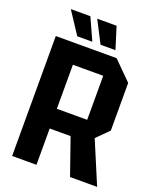

<svg xmlns="http://www.w3.org/2000/svg" viewBox="-157 -960 862 1053"><g transform="rotate(20 273.5 -433.5)"><path d="M186 -327H363V-584H186ZM505 -594V-316L436 -247L540 0H382L308 -212H186V0H44V-700H399ZM338 -867 378 -739H291L225 -867ZM185 -867 243 -739H155L71 -867Z"/></g></svg>

Font: Tektur SemiCondensed SemiBold
Style: Regular
Weight: 600
Width: 4
Designer: Adam Jagosz
Foundry: Adam Jagosz
Version: Version 1.005;gftools[0.9.30]